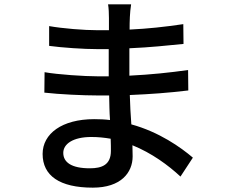

<svg xmlns="http://www.w3.org/2000/svg" viewBox="-20 -817 1040 883"><path d="M867 -92C812 -139 712 -210 584 -245C581 -288 578 -335 577 -380C673 -384 754 -390 846 -401L845 -495C760 -483 675 -474 575 -469V-595C671 -599 752 -608 824 -615L823 -706C735 -693 660 -685 576 -681C576 -719 577 -759 583 -797H477C480 -781 481 -753 481 -734V-678H430C366 -678 268 -686 206 -697V-606C265 -598 364 -591 431 -591H480V-466H429C370 -466 246 -474 185 -485L184 -391C253 -383 365 -378 428 -378H482C483 -342 483 -302 486 -265C462 -268 438 -269 413 -269C265 -269 176 -202 176 -109C176 -9 254 46 407 46C536 46 590 -23 590 -98C590 -113 589 -129 589 -149C678 -113 754 -57 810 -5ZM490 -123C490 -59 449 -43 393 -43C308 -43 271 -71 271 -114C271 -155 316 -187 400 -187C431 -187 460 -184 489 -179C490 -156 490 -138 490 -123Z"/></svg>

Font: Spoqa Han Sans Neo Medium
Style: Regular
Weight: 500
Designer: [Spoqa Han Sans Neo] Dong-huui Kim  Younghwa Kang  Yujin Lee  [Noto Sans] Ryoko NISHIZUKA  (kana & ideographs); Paul D. 
Foundry: Spoqa (http://www.spoqa-han-sans.com)
Version: Version 1.000